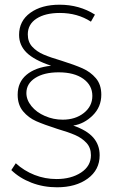

<svg xmlns="http://www.w3.org/2000/svg" viewBox="-20 -714 485 815"><path d="M234 -659Q172 -659 135 -635Q98 -611 98 -568Q98 -536 117 -515.5Q136 -495 165 -482.5Q194 -470 242 -456Q296 -439 330 -424Q364 -409 387 -382Q410 -355 410 -312Q410 -260 373.5 -224Q337 -188 291 -181Q349 -161 376 -130Q403 -99 403 -55Q403 7 352.5 44Q302 81 222 81Q164 81 113.5 61.5Q63 42 28 8L47 -21Q82 11 126.5 28.5Q171 46 220 46Q282 46 324 18.5Q366 -9 366 -55Q366 -87 347 -107.5Q328 -128 299.5 -140.5Q271 -153 223 -167Q167 -185 134 -199.5Q101 -214 78 -241.5Q55 -269 55 -312Q55 -365 92.5 -396.5Q130 -428 197 -435Q125 -459 93 -490.5Q61 -522 61 -566Q61 -625 108.5 -659.5Q156 -694 233 -694Q317 -694 383 -652L366 -622Q309 -659 234 -659ZM92 -319Q92 -290 113.5 -263.5Q135 -237 171 -221.5Q207 -206 246 -206Q300 -206 336 -234.5Q372 -263 372 -307Q372 -352 333.5 -379.5Q295 -407 229 -407Q167 -407 129.5 -383Q92 -359 92 -319Z"/></svg>

Font: Argentum Sans ExtraLight
Style: Regular
Weight: 275
Designer: Julieta Ulanovsky (Modified by Cristiano Sobral)
Foundry: Julieta Ulanovsky
Version: Version 1.000; ttfautohint (v1.5.65-e2d9)